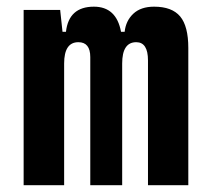

<svg xmlns="http://www.w3.org/2000/svg" viewBox="-20 -547 626 567"><path d="M49.8 0V-517.6H157.7L164.6 -453.1H174.8Q183.1 -527.3 257.3 -527.3Q323.7 -527.3 337.4 -453.1H348.1Q351.6 -485.8 373.8 -506.6Q396 -527.3 435.1 -527.3Q487.8 -527.3 512 -498.5Q536.1 -469.7 536.1 -405.3V0H417V-368.7Q417 -422.4 382.3 -422.4Q340.8 -422.4 340.8 -359.4V0H246.6V-378.4Q246.6 -422.4 211.4 -422.4Q169.4 -422.4 169.4 -359.4V0Z"/></svg>

Font: Caskaydia Cove SemiBold
Style: Regular
Weight: 600
Monospace: yes
Designer: Aaron Bell
Foundry: Saja Typeworks
Version: Version 4.300; ttfautohint (v1.8.3)